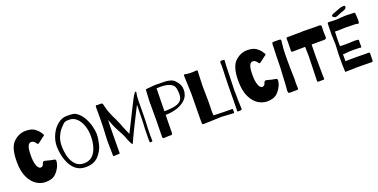

<svg xmlns="http://www.w3.org/2000/svg" viewBox="-20 -1692 5052 2564"><g transform="rotate(-20 2506.0 -410.0)"><path d="M495 -606Q505 -593 505 -586Q505 -580 501 -576Q497 -572 491 -569Q485 -566 483 -564Q471 -556 451 -539Q442 -532 424.5 -518.5Q407 -505 401 -502Q397 -499 393 -499Q386 -499 380 -507Q374 -515 372 -518Q370 -521 361.5 -531Q353 -541 340 -548Q327 -555 311 -555Q281 -555 264 -516Q247 -477 247 -377Q247 -311 258 -269Q269 -227 284.5 -208.5Q300 -190 314 -190Q334 -190 344.5 -199Q355 -208 363 -233Q371 -257 389 -257Q395 -257 402.5 -255Q410 -253 414 -252Q424 -248 463 -239.5Q502 -231 530 -226Q544 -223 544 -202Q544 -192 543 -187Q542 -174 535 -152Q514 -88 463.5 -36.5Q413 15 313 15Q252 15 190 -22Q128 -59 85 -145.5Q42 -232 42 -373Q42 -573 119 -646.5Q196 -720 292 -720Q374 -720 416 -690.5Q458 -661 474.5 -636.5Q491 -612 495 -606Z M1173 -356Q1173 -294 1153.5 -212Q1134 -130 1070 -59.5Q1006 11 885 11Q719 11 649 -182Q618 -269 614 -376Q614 -464 651 -543.5Q688 -623 748.5 -671Q809 -719 873 -719Q931 -719 959.5 -716Q988 -713 1011 -698Q1071 -658 1107.5 -590Q1144 -522 1158.5 -457.5Q1173 -393 1173 -356ZM1090 -356Q1090 -438 1065.5 -507.5Q1041 -577 996.5 -618.5Q952 -660 894 -660Q889 -660 867.5 -660Q846 -660 830 -653Q814 -646 801 -632Q768 -599 745.5 -571.5Q723 -544 700.5 -490Q678 -436 678 -365Q678 -281 698.5 -208.5Q719 -136 764 -90.5Q809 -45 880 -45Q986 -45 1038 -133.5Q1090 -222 1090 -356Z M1459 -493Q1473 -469 1496.5 -415.5Q1520 -362 1530 -331Q1536 -315 1547 -291L1562 -255L1583 -208Q1612 -265 1625 -291L1690 -421L1735 -511Q1770 -583 1782 -604Q1801 -643 1822 -676.5Q1843 -710 1852 -710Q1860 -710 1860 -697Q1860 -685 1855 -665L1851 -640Q1847 -613 1847 -400Q1847 -353 1844.5 -286Q1842 -219 1840 -197Q1838 -171 1838 -120L1839 -23V-18Q1839 -6 1833 -8H1831Q1826 -8 1819.5 -7Q1813 -6 1806 -6Q1802 -7 1800.5 -11Q1799 -15 1799 -25V-84Q1799 -186 1801 -204Q1803 -225 1805.5 -282Q1808 -339 1808 -374Q1807 -383 1809 -430L1810 -466L1812 -538Q1805 -528 1800 -517Q1790 -500 1781 -480L1771 -460Q1754 -427 1732 -382.5Q1710 -338 1694 -307Q1676 -271 1648.5 -214.5Q1621 -158 1606 -125Q1580 -64 1576 -64Q1573 -64 1567 -74Q1561 -84 1559 -87Q1552 -98 1537 -133.5Q1522 -169 1513 -196Q1507 -214 1461 -297Q1425 -366 1424 -369Q1414 -389 1397 -436Q1386 -461 1380 -480L1378 -436L1376 -368L1374 -171L1373 -15Q1373 -6 1368 -4Q1363 -2 1356 -2.5Q1349 -3 1345 -3L1323 -2Q1305 0 1297 0Q1282 0 1279.5 -6.5Q1277 -13 1278 -34Q1278 -67 1277 -97L1275 -220Q1275 -248 1277 -278.5Q1279 -309 1280 -333Q1285 -405 1285 -434L1287 -622L1286 -676Q1286 -711 1291 -716Q1294 -719 1298 -719Q1301 -719 1307 -717Q1313 -715 1322 -716Q1331 -717 1347 -717Q1366 -717 1375 -715Q1384 -712 1388 -700.5Q1392 -689 1395 -674.5Q1398 -660 1400 -652Q1405 -625 1423.5 -577Q1442 -529 1459 -493Z M2467 -517Q2467 -434 2418.5 -384Q2370 -334 2296 -308Q2216 -281 2125 -280L2123 -171L2121 -30Q2121 0 2097 0Q2091 0 2085 -1Q2079 -2 2075 -2L2037 0L1998 2Q1987 2 1983 -6Q1979 -14 1979 -30Q1979 -35 1979.5 -49Q1980 -63 1980 -91Q1983 -244 1983 -246V-520Q1983 -560 1987 -607L1991 -673Q1991 -689 1994.5 -691.5Q1998 -694 2010 -694Q2018 -694 2058 -698Q2110 -704 2141 -704Q2225 -704 2269.5 -701.5Q2314 -699 2349.5 -687.5Q2385 -676 2406 -651Q2410 -646 2428.5 -624Q2447 -602 2457 -575Q2467 -548 2467 -517ZM2392 -482Q2392 -520 2384 -561Q2376 -602 2339 -624Q2302 -646 2250 -653Q2223 -657 2186 -657Q2170 -657 2132 -655L2126 -332Q2165 -331 2201 -335Q2283 -341 2322 -360Q2358 -377 2375 -405.5Q2392 -434 2392 -482Z M2724 -596Q2720 -514 2720 -473L2722 -322Q2723 -286 2723 -248L2721 -139L2720 -119L2721 -91L2723 -56L2866 -51L2985 -50H2987Q2993 -50 2994 -48Q2995 -46 2994.5 -42.5Q2994 -39 2994 -37Q2993 -33 2994.5 -22Q2996 -11 2996 -2Q2996 5 2991 7Q2986 9 2978.5 8.5Q2971 8 2967 8L2914 5Q2844 -1 2815 -1Q2783 -1 2653 5L2562 8Q2540 8 2540 -12V-90L2544 -425Q2544 -463 2539 -563L2535 -686Q2535 -703 2548 -703Q2553 -703 2565 -700Q2577 -697 2584 -697Q2612 -693 2651 -693Q2678 -693 2702 -696Q2717 -698 2723 -694Q2729 -690 2729 -681Q2729 -674 2727.5 -666.5Q2726 -659 2726 -650Z M3107 -555Q3107 -527 3103 -413Q3099 -303 3099 -279Q3099 -221 3101 -132.5Q3103 -44 3105 -27Q3106 -21 3106 -13Q3106 -6 3103.5 -3Q3101 0 3096 3Q3090 7 3065 7Q3061 7 3052.5 7Q3044 7 3042 5Q3040 3 3040 -3L3041 -35L3043 -166L3045 -376Q3045 -406 3049 -512Q3050 -537 3052 -593.5Q3054 -650 3052 -660L3051 -681Q3051 -707 3067 -707L3104 -706Q3114 -706 3114 -692Q3114 -687 3113 -680.5Q3112 -674 3112 -668Q3109 -646 3107 -555Z M3644 -606Q3654 -593 3654 -586Q3654 -580 3650 -576Q3646 -572 3640 -569Q3634 -566 3632 -564Q3620 -556 3600 -539Q3591 -532 3573.5 -518.5Q3556 -505 3550 -502Q3546 -499 3542 -499Q3535 -499 3529 -507Q3523 -515 3521 -518Q3519 -521 3510.5 -531Q3502 -541 3489 -548Q3476 -555 3460 -555Q3430 -555 3413 -516Q3396 -477 3396 -377Q3396 -311 3407 -269Q3418 -227 3433.5 -208.5Q3449 -190 3463 -190Q3483 -190 3493.5 -199Q3504 -208 3512 -233Q3520 -257 3538 -257Q3544 -257 3551.5 -255Q3559 -253 3563 -252Q3573 -248 3612 -239.5Q3651 -231 3679 -226Q3693 -223 3693 -202Q3693 -192 3692 -187Q3691 -174 3684 -152Q3663 -88 3612.5 -36.5Q3562 15 3462 15Q3401 15 3339 -22Q3277 -59 3234 -145.5Q3191 -232 3191 -373Q3191 -573 3268 -646.5Q3345 -720 3441 -720Q3523 -720 3565 -690.5Q3607 -661 3623.5 -636.5Q3640 -612 3644 -606Z M3863 -705Q3885 -705 3895 -704Q3907 -703 3912 -699Q3917 -695 3917 -688Q3917 -683 3916 -677Q3915 -671 3914 -666Q3903 -581 3902 -491Q3901 -465 3901 -411L3902 -290Q3903 -275 3903 -259L3904 -219Q3906 -167 3906 -142Q3906 -123 3905 -119Q3904 -115 3904 -96L3905 -41Q3906 -29 3906 -11Q3907 2 3898.5 5.5Q3890 9 3876 8H3785Q3770 9 3766 1.5Q3762 -6 3761 -23Q3759 -30 3763 -60Q3767 -88 3767 -108Q3767 -115 3774 -243Q3780 -337 3780 -346L3782 -444L3784 -535L3786 -589L3788 -625V-667Q3788 -706 3808 -706Q3813 -706 3816 -705Q3829 -704 3841.5 -704.5Q3854 -705 3863 -705Z M4486 -600Q4486 -572 4489 -524Q4489 -497 4454 -497H4278L4276 -394Q4275 -377 4275 -309Q4275 -239 4276 -173Q4277 -107 4277 -59L4278 -18V-13Q4278 -4 4275.5 -2Q4273 0 4269 0Q4265 0 4263 0H4195Q4183 0 4181 -4Q4179 -8 4179 -18.5Q4179 -29 4179 -34L4183 -158Q4189 -320 4189 -366Q4189 -392 4187 -444L4186 -497Q4114 -497 4040 -495L4009 -494Q3996 -494 3991 -501Q3986 -508 3989 -517L3990 -542Q3992 -600 3992 -649Q3992 -673 3991 -678V-685Q3991 -696 3995.5 -698Q4000 -700 4009 -700H4108L4164 -701Q4216 -703 4237 -703L4297 -702Q4369 -700 4410 -700Q4440 -700 4449 -701Q4471 -702 4480 -694.5Q4489 -687 4489 -678Q4489 -673 4487.5 -652Q4486 -631 4486 -600Z M4824 -773Q4776 -758 4739 -740Q4735 -739 4724.5 -735Q4714 -731 4707 -731Q4697 -731 4686 -738Q4666 -745 4666 -760Q4666 -762 4668 -770Q4669 -775 4688 -783.5Q4707 -792 4718 -795Q4724 -799 4740 -803.5Q4756 -808 4779 -818L4801 -826Q4822 -833 4836 -833L4856 -835Q4874 -835 4874 -818Q4874 -811 4873 -807Q4870 -796 4853.5 -786Q4837 -776 4824 -773ZM4971 -560Q4970 -545 4957 -545Q4953 -545 4946 -547Q4939 -549 4935 -550Q4920 -553 4848 -553L4810 -554Q4797 -555 4772 -555Q4754 -555 4745 -554Q4715 -552 4692 -552L4639 -553Q4631 -553 4630 -549.5Q4629 -546 4629 -533Q4629 -515 4628 -502Q4626 -462 4626 -437V-378Q4626 -357 4627 -346Q4635 -345 4654 -345Q4671 -344 4724 -344Q4746 -344 4788 -346Q4820 -348 4830 -348Q4844 -348 4858 -346.5Q4872 -345 4879 -345Q4892 -345 4892 -333Q4892 -329 4891 -321.5Q4890 -314 4890 -302L4891 -249Q4891 -240 4889 -236.5Q4887 -233 4882 -233Q4879 -233 4873.5 -234.5Q4868 -236 4864 -236Q4855 -236 4830.5 -237Q4806 -238 4764 -238Q4719 -238 4686 -234Q4653 -230 4646 -230Q4635 -230 4633 -231Q4628 -231 4627 -232V-132Q4634 -132 4638 -133L4666 -134L4784 -135Q4820 -135 4841 -134L4910 -133L4952 -134Q4964 -134 4968 -128.5Q4972 -123 4972 -113L4971 -93L4970 -23Q4970 -7 4963 -3.5Q4956 0 4943 -0.5Q4930 -1 4922 -1Q4879 -1 4848 -2L4746 -3Q4734 -3 4626 0L4588 1L4582 2Q4576 2 4575 -1.5Q4574 -5 4574 -15Q4573 -26 4573 -52Q4573 -60 4572 -69.5Q4571 -79 4571 -95V-232Q4571 -252 4572.5 -271Q4574 -290 4574 -299Q4578 -345 4578 -387Q4578 -439 4575 -469Q4573 -503 4573 -531Q4573 -594 4576 -678Q4576 -691 4581 -695.5Q4586 -700 4595 -700L4610 -699Q4619 -699 4639 -697.5Q4659 -696 4688 -696Q4721 -696 4766 -701Q4820 -705 4838 -705Q4879 -705 4913 -702L4949 -701Q4962 -701 4966 -695Q4970 -689 4970 -673Q4970 -664 4972 -642Q4974 -616 4974 -597Q4974 -577 4971 -560Z"/></g></svg>

Font: Barrio
Style: Regular
Weight: 400
Designer: Pablo Cosgaya & Sergio Jimenez
Foundry: Pablo Cosgaya & Sergio Jimenez
Version: Version 1.005